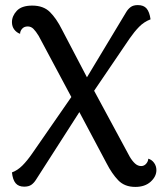

<svg xmlns="http://www.w3.org/2000/svg" viewBox="-20 -724 651 755"><path d="M512 11Q470 11 445 -15Q420 -41 399 -82L272 -321L132 -583Q121 -601 111.5 -610.5Q102 -620 89 -620Q75 -620 67 -611Q59 -602 59 -591Q45 -596 36 -608Q27 -620 27 -637Q27 -661 46 -681.5Q65 -702 107 -702Q151 -702 176.5 -676.5Q202 -651 223 -609L334 -397L490 -108Q500 -91 511 -81Q522 -71 535 -71Q547 -71 555 -80.5Q563 -90 563 -100Q577 -96 586 -83.5Q595 -71 595 -55Q595 -30 572.5 -9.5Q550 11 512 11ZM75 10Q53 10 41.5 -3.5Q30 -17 27 -46Q49 -54 68 -73Q87 -92 107 -121L283 -375L324 -333L122 -18Q114 -5 103.5 2.5Q93 10 75 10ZM329 -336 296 -377 476 -676Q483 -688 493.5 -696Q504 -704 522 -704Q545 -704 556.5 -690.5Q568 -677 572 -648Q546 -638 527 -618.5Q508 -599 490 -573Z"/></svg>

Font: Arima Medium
Style: Regular
Weight: 500
Designer: Joana Correia and Natanael Gama
Foundry: NDISCOVER
Version: Version 1.101;gftools[0.9.23]